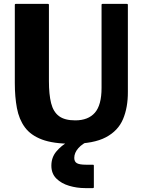

<svg xmlns="http://www.w3.org/2000/svg" viewBox="-20 -720 730 985"><path d="M501 -269V-695Q501 -700 506 -700H631Q636 -700 636 -695V-249Q636.5 -169 611.2 -109Q586 -49 523.2 -15.8Q460.5 17.5 348.5 17.5Q253.5 17.5 195.5 -4.2Q137.5 -26 107.5 -67Q77.5 -108 66.8 -165.5Q56 -223 56 -294V-695Q56 -700 61 -700H226Q231 -700 231 -695V-304Q231 -235.5 242.2 -190.8Q253.5 -146 282.8 -124.2Q312 -102.5 366 -102.5Q432.5 -102.5 466.8 -141.8Q501 -181 501 -269ZM461.5 130V240Q461.5 245 456.5 245H416.5Q374.5 245 334.8 233.2Q295 221.5 269.2 196Q243.5 170.5 243.5 130Q243.5 88 268.5 57.8Q293.5 27.5 332 5.2Q370.5 -17 410.5 -35L441.5 0Q402.5 16.5 381.8 40.2Q361 64 361 90Q361 109.5 374.5 117.2Q388 125 421.5 125H456.5Q461.5 125 461.5 130Z"/></svg>

Font: MFEK Sans
Style: Bold
Weight: 700
Designer: Owen Earl
Foundry: indestructible type*
Version: Version 0.001; ttfautohint (v1.8.4.7-5d5b)